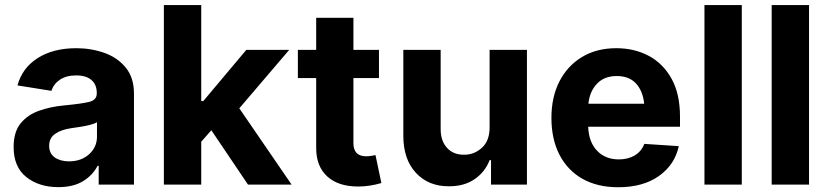

<svg xmlns="http://www.w3.org/2000/svg" viewBox="-20 -748 3359 778"><path d="M216.3 10.3Q138.2 10.3 86.7 -30.5Q35.2 -71.3 35.2 -152.3Q35.2 -213.4 63.7 -248.3Q92.3 -283.2 139.2 -299.6Q186 -315.9 239.7 -320.8Q311 -327.6 341.6 -335.2Q372.1 -342.8 372.1 -369.1V-371.6Q372.1 -405.3 350.6 -423.8Q329.1 -442.4 288.6 -442.4Q248 -442.4 222.4 -424.8Q196.8 -407.2 188.5 -379.9L50.8 -401.9Q70.3 -473.1 133.1 -512.9Q195.8 -552.7 289.1 -552.7Q349.6 -552.7 403.1 -533.7Q456.5 -514.6 489.7 -473.9Q522.9 -433.1 522.9 -368.2V0H379.9V-76.2H375.5Q355.5 -37.6 316.2 -13.7Q276.9 10.3 216.3 10.3ZM179.2 -157.2Q179.2 -126 201.9 -110.1Q224.6 -94.2 259.3 -94.2Q309.1 -94.2 341.1 -123Q373 -151.9 373 -194.8V-252.9Q364.3 -247.1 345.5 -242.2Q326.7 -237.3 305.7 -234.1Q284.7 -231 268.1 -228.5Q228 -222.7 203.6 -205.8Q179.2 -189 179.2 -157.2Z M644 -727.5H795.4V-338.4H803.7L978 -545.9H1151.9L949.7 -309.1L1161.6 0H984.9L836.4 -220.2L795.4 -173.8V0H644Z M1515.6 -545.9V-431.6H1412.1V-168Q1412.1 -114.7 1463.9 -114.7Q1472.7 -114.7 1483.2 -116.2Q1493.7 -117.7 1501.5 -119.6L1525.4 -6.3Q1477.1 7.8 1431.6 7.8Q1350.6 7.8 1305.9 -33.2Q1261.2 -74.2 1261.2 -147.9V-431.6H1187V-545.9H1261.2V-675.8H1412.1V-545.9Z M1963.9 -231.9V-545.9H2115.2V0H1969.7V-99.1H1963.9Q1945.8 -51.3 1903.1 -22Q1860.4 7.3 1798.8 6.8Q1716.3 7.3 1665.3 -47.6Q1614.3 -102.5 1614.3 -198.2V-545.9H1765.6V-224.6Q1765.6 -176.8 1791.5 -148.7Q1817.4 -120.6 1860.4 -121.1Q1900.9 -120.6 1932.4 -148.9Q1963.9 -177.2 1963.9 -231.9Z M2484.9 10.7Q2400.9 10.7 2340.3 -23.4Q2279.8 -57.6 2247.1 -120.8Q2214.4 -184.1 2214.4 -270.5Q2214.4 -354.5 2246.8 -418Q2279.3 -481.4 2338.4 -517.1Q2397.5 -552.7 2477.5 -552.7Q2549.8 -552.7 2608.2 -522Q2666.5 -491.2 2700.9 -429.7Q2735.4 -368.2 2735.4 -275.4V-234.4H2363.3Q2365.7 -172.4 2399.4 -137.2Q2433.1 -102.1 2487.3 -102.1Q2524.9 -102.1 2552 -118.2Q2579.1 -134.3 2590.8 -165L2730.5 -155.8Q2714.4 -80.6 2650.1 -34.9Q2585.9 10.7 2484.9 10.7ZM2364.3 -327.6H2590.3Q2585 -379.4 2557.1 -409.7Q2529.3 -439.9 2479 -439.9Q2428.2 -439.9 2398.7 -408.4Q2369.1 -377 2364.3 -327.6Z M2985.8 -727.5V0H2834.5V-727.5Z M3258.3 -727.5V0H3106.9V-727.5Z"/></svg>

Font: Konkhmer Sleokchher
Style: Regular
Weight: 400
Designer: Suon May Sophanith
Version: Version 1.000; ttfautohint (v1.8.4.7-5d5b);gftools[0.9.23]